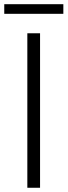

<svg xmlns="http://www.w3.org/2000/svg" viewBox="-23 -886 319 906"><path d="M106 0V-729H166V0ZM-2.9 -820.8V-866.2H275.9V-820.8Z"/></svg>

Font: Source Han Sans CN Light
Style: Regular
Weight: 300
Designer: Ryoko NISHIZUKA  (kana, bopomofo & ideographs); Paul D. Hunt (Latin, Greek & Cyrillic); Sandoll Communications , Soo-you
Foundry: Adobe
Version: Version 2.000;hotconv 1.0.107;makeotfexe 2.5.65593